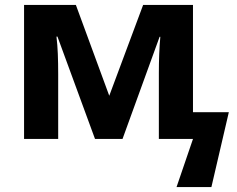

<svg xmlns="http://www.w3.org/2000/svg" viewBox="-20 -566 966 782"><path d="M912 -109 841 196H699L766 0H627V-268Q627 -308 628.5 -346Q630 -384 633 -416H630L479 0H367L214 -417H210Q214 -384 215.5 -346.5Q217 -309 217 -264V0H78V-546H289L425 -176L563 -546H766V-109Z"/></svg>

Font: Noto Sans IKEA
Style: Bold
Weight: 600
Designer: Monotype Design Team
Foundry: Monotype Imaging Inc.
Version: Version 2.001